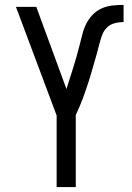

<svg xmlns="http://www.w3.org/2000/svg" viewBox="-20 -763 540 783"><path d="M211 0V-292L45 -735H128L251 -400Q258 -422 265 -444Q272 -466 279 -488Q286 -510 292 -532Q298 -554 304 -576.5Q310 -599 315.5 -621.5Q321 -644 331 -664.5Q341 -685 357 -702Q373 -719 394 -728.5Q415 -738 438 -740.5Q461 -743 484 -743V-673Q465 -673 446.5 -668Q428 -663 415 -649.5Q402 -636 395.5 -617.5Q389 -599 384.5 -581Q380 -563 375 -544.5Q370 -526 364.5 -508Q359 -490 354 -471.5Q349 -453 343 -435Q337 -417 331 -399Q325 -381 318.5 -363.5Q312 -346 304.5 -328.5Q297 -311 289 -294V0Z"/></svg>

Font: Iosevka SS18
Style: Regular
Weight: 400
Monospace: yes
Designer: Belleve Invis
Foundry: Belleve Invis
Version: Version 25.1.1; ttfautohint (v1.8.4)